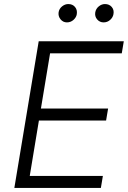

<svg xmlns="http://www.w3.org/2000/svg" viewBox="-20 -932 634 952"><path d="M51.1 0 171.9 -727.3H593.8L583.8 -667.6H228.3L182.9 -393.8H516L506 -334.2H172.9L127.5 -59.7H490.1L480.1 0ZM493.6 -821Q474.4 -821 461.6 -835.9Q448.9 -850.9 452.4 -871.1Q455.6 -888.8 469.8 -900.4Q484 -911.9 500.4 -911.9Q521.7 -911.9 534.1 -897.4Q546.5 -882.8 542.6 -861.9Q539.8 -845.5 526.1 -833.3Q512.4 -821 493.6 -821ZM311.8 -821Q292.6 -821 280.2 -836.3Q267.8 -851.6 270.6 -871.1Q273.4 -888.8 287.8 -900.4Q302.2 -911.9 318.5 -911.9Q339.8 -911.9 351.9 -897.5Q364 -883.2 360.8 -861.9Q358.3 -845.9 344.5 -833.5Q330.6 -821 311.8 -821Z"/></svg>

Font: Inter Light  BETA
Style: Italic
Weight: 300
Italic angle: 9.39999°
Designer: Rasmus Andersson
Foundry: rsms
Version: Version 3.011;git-f93a4a705